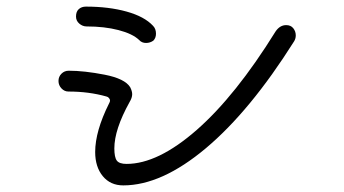

<svg xmlns="http://www.w3.org/2000/svg" viewBox="-20 -653 1040 581"><path d="M401 -532Q381 -551 338.5 -562Q296 -573 242 -573Q230 -573 220 -581.5Q210 -590 210 -603Q210 -618 218.5 -625.5Q227 -633 240 -633Q309 -633 363 -618Q417 -603 443 -575Q452 -566 452 -551Q452 -538 444 -530Q434 -523 422 -523Q409 -523 401 -532ZM268 -193Q268 -256 310 -340Q313 -345 313 -349Q313 -352 310 -356Q307 -360 302 -361Q249 -376 187 -376Q175 -376 166 -385.5Q157 -395 157 -408Q157 -421 166 -430Q175 -439 188 -439Q235 -439 296.5 -427Q358 -415 374 -389Q380 -377 380 -368Q380 -357 372 -344Q326 -261 326 -204Q326 -177 333.5 -167Q341 -157 363 -157Q458 -157 575.5 -260Q693 -363 814 -558Q827 -577 846 -577Q860 -577 867.5 -567.5Q875 -558 875 -546Q875 -536 870 -528Q737 -317 603 -204.5Q469 -92 353 -92Q314 -92 291 -120Q268 -148 268 -193Z"/></svg>

Font: Tsukimi Rounded
Style: Regular
Weight: 400
Designer: Takashi Funayama
Foundry: Takashi Funayama
Version: Version 1.032; ttfautohint (v1.8.3)